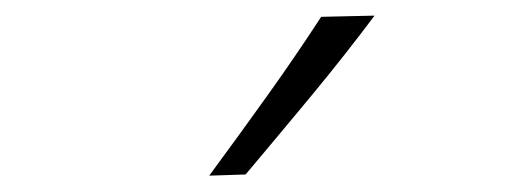

<svg xmlns="http://www.w3.org/2000/svg" viewBox="-20 -820 656 242"><path d="M243.7 -598.6Q280.8 -648.9 316.4 -698.7Q352.1 -748.5 384.8 -798.8L452.1 -800.3Q413.6 -749 372.6 -699.5Q331.5 -649.9 289.6 -600.1Z"/></svg>

Font: Pinar DS1 Light
Style: Regular
Weight: 300
Designer: Amin Abedi
Version: Version 3.000